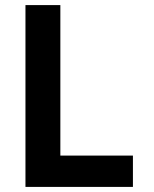

<svg xmlns="http://www.w3.org/2000/svg" viewBox="-20 -734 603 754"><path d="M80 0V-714H217V-123H502V0Z"/></svg>

Font: Noto Sans Mono SemiCondensed
Style: Bold
Weight: 700
Width: 4
Designer: Monotype Design Team
Foundry: Monotype Imaging Inc.
Version: Version 2.014